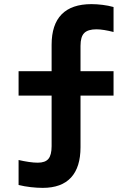

<svg xmlns="http://www.w3.org/2000/svg" viewBox="-20 -790 640 930"><path d="M187 120Q160 120 129 116.5Q98 113 70 106V-15Q96 -9 120 -5.5Q144 -2 163 -2Q199 -2 214.5 -20.5Q230 -39 230 -82V-327H70V-445H230V-573Q230 -671 278.5 -720.5Q327 -770 423 -770Q448 -770 476.5 -766.5Q505 -763 530 -756V-635Q507 -641 485.5 -644.5Q464 -648 447 -648Q406 -648 388 -630Q370 -612 370 -568V-445H530V-327H370V-77Q370 20 324 70Q278 120 187 120Z"/></svg>

Font: M PLUS Code Latin Expanded
Style: Bold
Weight: 700
Width: 7
Designer: Coji Morishita
Foundry: UNDERFOREST DESIGN
Version: Version 1.002; ttfautohint (v1.8.3)